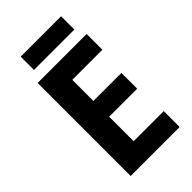

<svg xmlns="http://www.w3.org/2000/svg" viewBox="-264 -961 1042 1042"><g transform="rotate(-45 257.0 -440.0)"><path d="M459 0H83V-714H459V-593H228V-431H443V-310H228V-122H459ZM429 -880V-778H119V-880Z"/></g></svg>

Font: Noto Sans Sinhala SemiCondensed
Style: Bold
Weight: 700
Width: 4
Designer: Jelle Bosma - Monotype Design Team
Foundry: Monotype Imaging Inc.
Version: Version 2.006; ttfautohint (v1.8.4.7-5d5b)